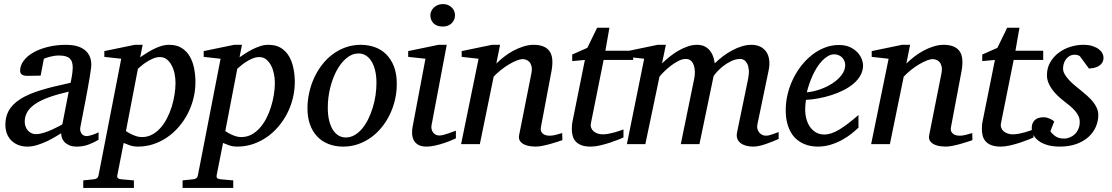

<svg xmlns="http://www.w3.org/2000/svg" viewBox="-20 -717 5530 955"><path d="M321.8 -261.2Q266.6 -248.5 225.6 -233.9Q184.6 -219.2 157.2 -201.2Q129.9 -183.1 116.5 -161.1Q103 -139.2 103 -111.8Q103 -98.6 107.2 -87.4Q111.3 -76.2 118.7 -67.9Q126 -59.6 136 -54.7Q146 -49.8 158.2 -49.8Q176.3 -49.8 197.3 -56.4Q218.3 -63 237.3 -71.5Q256.3 -80.1 271 -87.9Q285.6 -95.7 290 -98.1ZM470.2 -22Q450.2 -9.3 421.9 1.5Q393.6 12.2 361.8 12.2Q339.4 12.2 324.5 5.6Q309.6 -1 300.5 -10.7Q291.5 -20.5 287.8 -32.2Q284.2 -43.9 284.2 -54.2Q275.4 -48.8 257.3 -37.8Q239.3 -26.9 216.1 -15.6Q192.9 -4.4 166.7 3.9Q140.6 12.2 116.2 12.2Q91.8 12.2 71.5 4.4Q51.3 -3.4 36.9 -17.6Q22.5 -31.7 14.6 -51.8Q6.8 -71.8 6.8 -96.2Q6.8 -122.1 13.7 -143.3Q20.5 -164.6 33.4 -181.6Q46.4 -198.7 64.5 -212.6Q82.5 -226.6 105 -237.8Q131.3 -251 159.2 -260.5Q187 -270 215.6 -277.8Q244.1 -285.6 273.2 -292Q302.2 -298.3 331.1 -305.2Q331.5 -308.6 333.5 -317.1Q335.4 -325.7 337.2 -336.4Q338.9 -347.2 340.3 -358.6Q341.8 -370.1 341.8 -379.9Q341.8 -394 338.9 -405.5Q335.9 -417 328.4 -424.8Q320.8 -432.6 307.4 -436.8Q293.9 -440.9 272.9 -440.9Q260.7 -440.9 248.8 -439Q236.8 -437 226.6 -434.3Q216.3 -431.6 209 -429Q201.7 -426.3 198.2 -424.8L182.1 -340.8L115.2 -339.8Q98.1 -339.8 89.1 -346.2Q80.1 -352.5 80.1 -365.2Q80.1 -391.6 97.7 -415Q115.2 -438.5 146.2 -456.1Q177.2 -473.6 219.2 -483.9Q261.2 -494.1 310.1 -494.1Q336.4 -494.1 358.9 -488.5Q381.3 -482.9 398.2 -470.9Q415 -459 424.6 -439.9Q434.1 -420.9 434.1 -394Q434.1 -386.2 431.6 -368.9Q429.2 -351.6 425.5 -328.6Q421.9 -305.7 416.7 -278.6Q411.6 -251.5 406.7 -224.6Q394.5 -161.6 379.9 -85.9Q376 -67.4 384.8 -53.7Q393.6 -40 412.1 -40Q415.5 -40 423.3 -41.7Q431.2 -43.5 439.9 -46.4Q448.7 -49.3 457 -52.7Q465.3 -56.2 470.2 -59.1Z M853 -305.2Q853 -327.1 848.4 -349.9Q843.8 -372.6 834.2 -391.1Q824.7 -409.7 810.1 -421.4Q795.4 -433.1 775.4 -433.1Q757.3 -433.1 739.3 -425Q721.2 -417 706.3 -407Q691.4 -397 680.7 -387.5Q669.9 -377.9 666 -375L606.4 -64.9Q610.8 -62.5 618.9 -57.4Q627 -52.2 637.7 -47.4Q648.4 -42.5 660.6 -38.8Q672.9 -35.2 686 -35.2Q713.4 -35.2 736.3 -47.4Q759.3 -59.6 777.8 -80.3Q796.4 -101.1 810.5 -128.4Q824.7 -155.8 834 -185.8Q843.3 -215.8 848.1 -246.6Q853 -277.3 853 -305.2ZM952.1 -309.1Q952.1 -268.1 942.4 -228.3Q932.6 -188.5 914.3 -152.8Q896 -117.2 870.1 -86.9Q844.2 -56.6 812.5 -34.7Q780.8 -12.7 743.7 -0.2Q706.5 12.2 666 12.2Q643.6 12.2 625.5 5.9Q607.4 -0.5 595.2 -5.9L563.5 154.8Q561.5 163.1 565.7 168.2Q569.8 173.3 583 174.8L646 180.2V217.8H394V180.2L446.3 174.8Q467.3 173.3 470.2 154.8L583 -424.8L499 -434.1V-462.9L650.4 -494.1H689.5L677.2 -432.1Q689.9 -440.4 706.3 -451.2Q722.7 -461.9 741.2 -471.4Q759.8 -481 780 -487.5Q800.3 -494.1 821.3 -494.1Q859.4 -494.1 884.5 -477.8Q909.7 -461.4 924.6 -435.1Q939.5 -408.7 945.8 -375.5Q952.1 -342.3 952.1 -309.1Z M1347.2 -305.2Q1347.2 -327.1 1342.5 -349.9Q1337.9 -372.6 1328.4 -391.1Q1318.8 -409.7 1304.2 -421.4Q1289.6 -433.1 1269.5 -433.1Q1251.5 -433.1 1233.4 -425Q1215.3 -417 1200.4 -407Q1185.5 -397 1174.8 -387.5Q1164.1 -377.9 1160.2 -375L1100.6 -64.9Q1105 -62.5 1113 -57.4Q1121.1 -52.2 1131.8 -47.4Q1142.6 -42.5 1154.8 -38.8Q1167 -35.2 1180.2 -35.2Q1207.5 -35.2 1230.5 -47.4Q1253.4 -59.6 1272 -80.3Q1290.5 -101.1 1304.7 -128.4Q1318.8 -155.8 1328.1 -185.8Q1337.4 -215.8 1342.3 -246.6Q1347.2 -277.3 1347.2 -305.2ZM1446.3 -309.1Q1446.3 -268.1 1436.5 -228.3Q1426.8 -188.5 1408.4 -152.8Q1390.1 -117.2 1364.3 -86.9Q1338.4 -56.6 1306.6 -34.7Q1274.9 -12.7 1237.8 -0.2Q1200.7 12.2 1160.2 12.2Q1137.7 12.2 1119.6 5.9Q1101.6 -0.5 1089.4 -5.9L1057.6 154.8Q1055.7 163.1 1059.8 168.2Q1064 173.3 1077.1 174.8L1140.1 180.2V217.8H888.2V180.2L940.4 174.8Q961.4 173.3 964.4 154.8L1077.1 -424.8L993.2 -434.1V-462.9L1144.5 -494.1H1183.6L1171.4 -432.1Q1184.1 -440.4 1200.4 -451.2Q1216.8 -461.9 1235.4 -471.4Q1253.9 -481 1274.2 -487.5Q1294.4 -494.1 1315.4 -494.1Q1353.5 -494.1 1378.7 -477.8Q1403.8 -461.4 1418.7 -435.1Q1433.6 -408.7 1439.9 -375.5Q1446.3 -342.3 1446.3 -309.1Z M1852.5 -304.2Q1852.5 -339.8 1845.7 -367.2Q1838.9 -394.5 1827.1 -413.1Q1815.4 -431.6 1799.1 -441.4Q1782.7 -451.2 1763.7 -451.2Q1731 -451.2 1702.9 -427.5Q1674.8 -403.8 1654.3 -365.5Q1633.8 -327.1 1622.1 -279.1Q1610.4 -231 1610.4 -182.1Q1610.4 -145 1617.2 -117.2Q1624 -89.4 1636.2 -70.6Q1648.4 -51.8 1664.6 -42.5Q1680.7 -33.2 1699.7 -33.2Q1723.1 -33.2 1743.9 -45.2Q1764.6 -57.1 1781.5 -77.4Q1798.3 -97.7 1811.5 -124.5Q1824.7 -151.4 1834 -181.4Q1843.3 -211.4 1847.9 -243.2Q1852.5 -274.9 1852.5 -304.2ZM1953.6 -299.8Q1953.6 -259.3 1944.6 -220.5Q1935.5 -181.6 1918.7 -147Q1901.9 -112.3 1878.2 -83.3Q1854.5 -54.2 1825 -33Q1795.4 -11.7 1760.7 0.2Q1726.1 12.2 1687.5 12.2Q1646.5 12.2 1613.3 -1Q1580.1 -14.2 1557.1 -38.8Q1534.2 -63.5 1521.7 -98.4Q1509.3 -133.3 1509.3 -176.8Q1509.3 -217.3 1518.1 -256.6Q1526.9 -295.9 1543.2 -331.1Q1559.6 -366.2 1583 -396.2Q1606.4 -426.3 1636 -448Q1665.5 -469.7 1700.4 -481.9Q1735.4 -494.1 1774.4 -494.1Q1810.5 -494.1 1843 -482.9Q1875.5 -471.7 1900.1 -447.8Q1924.8 -423.8 1939.2 -387.2Q1953.6 -350.6 1953.6 -299.8Z M2247.6 -28.8Q2241.7 -26.4 2226.1 -19.5Q2210.4 -12.7 2189.5 -5.6Q2168.5 1.5 2145.3 6.8Q2122.1 12.2 2101.6 12.2Q2075.7 12.2 2060.5 3.4Q2045.4 -5.4 2038.1 -19.5Q2030.8 -33.7 2029.8 -51.3Q2028.8 -68.8 2032.2 -85.9L2096.2 -424.8L2010.3 -434.1V-462.9L2161.1 -494.1H2202.1L2126.5 -94.2Q2124.5 -84 2126.7 -74.7Q2128.9 -65.4 2134 -58.3Q2139.2 -51.3 2147.2 -47.1Q2155.3 -43 2165.5 -43Q2174.3 -43 2186.3 -46.1Q2198.2 -49.3 2210.2 -53.5Q2222.2 -57.6 2232.4 -61.5Q2242.7 -65.4 2247.6 -66.9ZM2243.2 -641.1Q2243.2 -629.9 2239 -619.9Q2234.9 -609.9 2227.3 -602.1Q2219.7 -594.2 2208.5 -589.6Q2197.3 -585 2182.6 -585Q2151.9 -585 2136.2 -601.3Q2120.6 -617.7 2120.6 -641.1Q2120.6 -650.9 2124.8 -660.6Q2128.9 -670.4 2137 -678.5Q2145 -686.5 2156.7 -691.7Q2168.5 -696.8 2183.6 -696.8Q2197.8 -696.8 2208.7 -691.9Q2219.7 -687 2227.5 -679.2Q2235.4 -671.4 2239.3 -661.4Q2243.2 -651.4 2243.2 -641.1Z M2777.3 -20Q2771 -17.6 2755.1 -12.5Q2739.3 -7.3 2719.7 -1.7Q2700.2 3.9 2679.7 8.1Q2659.2 12.2 2643.6 12.2Q2634.8 12.2 2619.4 10.5Q2604 8.8 2589.8 2.7Q2575.7 -3.4 2566.9 -15.1Q2558.1 -26.9 2562.5 -46.9L2623.5 -354Q2627 -374 2623.8 -387.2Q2620.6 -400.4 2613.5 -408.4Q2606.4 -416.5 2597.2 -419.7Q2587.9 -422.9 2579.6 -422.9Q2567.4 -422.9 2549.6 -415.8Q2531.7 -408.7 2512 -397Q2492.2 -385.3 2472.2 -369.4Q2452.1 -353.5 2435.5 -335.9L2366.7 0H2273.4L2360.4 -424.8L2276.4 -434.1V-462.9L2427.2 -494.1H2467.3L2448.7 -400.9Q2465.3 -417.5 2486.8 -434.3Q2508.3 -451.2 2532.7 -464.4Q2557.1 -477.5 2583.3 -485.8Q2609.4 -494.1 2634.3 -494.1Q2689 -494.1 2712.2 -463.9Q2735.4 -433.6 2723.6 -366.2L2670.4 -84Q2668 -69.8 2672.6 -61.5Q2677.2 -53.2 2684.8 -48.8Q2692.4 -44.4 2700.7 -43.2Q2709 -42 2713.4 -42Q2727.1 -42 2743.2 -45.9Q2759.3 -49.8 2776.4 -55.2Z M2982.4 -418.9 2919.4 -105Q2916.5 -91.8 2920.4 -81.3Q2924.3 -70.8 2932.9 -63.7Q2941.4 -56.6 2952.9 -52.7Q2964.4 -48.8 2977.1 -48.8Q2991.2 -48.8 3006.3 -51.5Q3021.5 -54.2 3035.4 -58.1Q3049.3 -62 3061.3 -66.2Q3073.2 -70.3 3081.1 -73.2V-33.2Q3074.7 -30.3 3056.6 -22.9Q3038.6 -15.6 3015.1 -7.8Q2991.7 0 2965.8 6.1Q2939.9 12.2 2918.5 12.2Q2891.1 12.2 2873 5.6Q2855 -1 2844.2 -12.5Q2833.5 -23.9 2828.9 -39.8Q2824.2 -55.7 2824.2 -74.2Q2824.2 -84 2825 -94.2Q2825.7 -104.5 2828.1 -115.2L2889.2 -418.9L2826.2 -413.1V-445.8L2901.4 -479L2950.2 -579.1H3011.2L2991.2 -464.8H3129.4V-418.9Z M3853 -25.9Q3840.3 -20.5 3824.5 -13.9Q3808.6 -7.3 3791.7 -1.5Q3774.9 4.4 3758.3 8.3Q3741.7 12.2 3727.1 12.2Q3706.5 12.2 3690.2 7.6Q3673.8 2.9 3662.8 -5.9Q3651.9 -14.6 3647.2 -27.8Q3642.6 -41 3646 -58.1L3701.2 -325.2Q3706.1 -350.1 3704.6 -368.7Q3703.1 -387.2 3697 -399.4Q3690.9 -411.6 3681.9 -417.7Q3672.9 -423.8 3663.1 -423.8Q3640.1 -423.8 3618.4 -413.6Q3596.7 -403.3 3578.6 -389.4Q3560.5 -375.5 3547.4 -361.1Q3534.2 -346.7 3529.3 -337.9L3459 0H3366.2L3433.1 -326.2Q3436.5 -342.3 3436.3 -359.6Q3436 -377 3431.4 -391.1Q3426.8 -405.3 3417 -414.6Q3407.2 -423.8 3391.1 -423.8Q3373.5 -423.8 3353.8 -413.6Q3334 -403.3 3315.7 -389.2Q3297.4 -375 3282.5 -360.1Q3267.6 -345.2 3260.3 -335.9L3189.9 0H3098.1L3184.1 -424.8L3101.1 -434.1V-462.9L3251 -494.1H3292L3272.9 -401.9Q3291.5 -419.4 3312.5 -436.3Q3333.5 -453.1 3356 -465.8Q3378.4 -478.5 3401.4 -486.3Q3424.3 -494.1 3446.3 -494.1Q3471.2 -494.1 3487.5 -484.9Q3503.9 -475.6 3513.9 -461.7Q3523.9 -447.8 3528.6 -431.6Q3533.2 -415.5 3535.2 -401.9Q3553.2 -419.9 3575.2 -436.5Q3597.2 -453.1 3621.1 -466.1Q3645 -479 3669.7 -486.6Q3694.3 -494.1 3717.3 -494.1Q3742.2 -494.1 3761 -485.1Q3779.8 -476.1 3791.3 -459.5Q3802.7 -442.9 3805.9 -419.4Q3809.1 -396 3803.2 -367.2L3747.1 -97.2Q3744.6 -85 3747.6 -75Q3750.5 -64.9 3756.6 -57.6Q3762.7 -50.3 3771.5 -46.1Q3780.3 -42 3790 -42Q3802.2 -42 3818.4 -47.9Q3834.5 -53.7 3853 -60.1Z M4184.1 -394Q4184.1 -403.8 4180.2 -413.3Q4176.3 -422.9 4169.4 -430.2Q4162.6 -437.5 4152.3 -442.1Q4142.1 -446.8 4129.9 -446.8Q4113.3 -446.8 4098.1 -438Q4083 -429.2 4069.1 -414.6Q4055.2 -399.9 4043.2 -380.9Q4031.2 -361.8 4021.7 -340.8Q4012.2 -319.8 4004.9 -298.3Q3997.6 -276.9 3993.2 -257.8Q4024.9 -260.7 4058.8 -272.5Q4092.8 -284.2 4120.6 -302.5Q4148.4 -320.8 4166.3 -344.2Q4184.1 -367.7 4184.1 -394ZM4272.9 -393.1Q4272.9 -365.7 4260.3 -342.8Q4247.6 -319.8 4225.8 -301.3Q4204.1 -282.7 4175.5 -268.3Q4147 -253.9 4115.5 -243.9Q4084 -233.9 4051.3 -227.8Q4018.6 -221.7 3988.8 -220.2Q3987.3 -210.4 3986.1 -196.8Q3984.9 -183.1 3984.9 -173.8Q3984.9 -146.5 3991.5 -123.5Q3998 -100.6 4010.5 -83.7Q4022.9 -66.9 4040.5 -57.4Q4058.1 -47.9 4080.1 -47.9Q4113.8 -47.9 4154.3 -72.3Q4194.8 -96.7 4250 -145V-82Q4235.8 -68.4 4215.3 -52Q4194.8 -35.6 4168.7 -21.2Q4142.6 -6.8 4111.8 2.7Q4081.1 12.2 4046.9 12.2Q4031.7 12.2 4013.9 9.3Q3996.1 6.3 3978.5 -1.2Q3960.9 -8.8 3944.6 -22Q3928.2 -35.2 3915.8 -55.4Q3903.3 -75.7 3895.8 -103.8Q3888.2 -131.8 3888.2 -169.9Q3888.2 -209.5 3897.7 -248.8Q3907.2 -288.1 3924.6 -324Q3941.9 -359.9 3966.3 -390.9Q3990.7 -421.9 4020 -444.6Q4049.3 -467.3 4082.8 -480.2Q4116.2 -493.2 4151.9 -493.2Q4186.5 -493.2 4209.7 -481.7Q4232.9 -470.2 4247.1 -454.1Q4261.2 -438 4267.1 -420.9Q4272.9 -403.8 4272.9 -393.1Z M4816.9 -20Q4810.5 -17.6 4794.7 -12.5Q4778.8 -7.3 4759.3 -1.7Q4739.7 3.9 4719.2 8.1Q4698.7 12.2 4683.1 12.2Q4674.3 12.2 4658.9 10.5Q4643.6 8.8 4629.4 2.7Q4615.2 -3.4 4606.4 -15.1Q4597.7 -26.9 4602.1 -46.9L4663.1 -354Q4666.5 -374 4663.3 -387.2Q4660.2 -400.4 4653.1 -408.4Q4646 -416.5 4636.7 -419.7Q4627.4 -422.9 4619.1 -422.9Q4606.9 -422.9 4589.1 -415.8Q4571.3 -408.7 4551.5 -397Q4531.7 -385.3 4511.7 -369.4Q4491.7 -353.5 4475.1 -335.9L4406.2 0H4313L4399.9 -424.8L4315.9 -434.1V-462.9L4466.8 -494.1H4506.8L4488.3 -400.9Q4504.9 -417.5 4526.4 -434.3Q4547.9 -451.2 4572.3 -464.4Q4596.7 -477.5 4622.8 -485.8Q4648.9 -494.1 4673.8 -494.1Q4728.5 -494.1 4751.7 -463.9Q4774.9 -433.6 4763.2 -366.2L4710 -84Q4707.5 -69.8 4712.2 -61.5Q4716.8 -53.2 4724.4 -48.8Q4731.9 -44.4 4740.2 -43.2Q4748.5 -42 4752.9 -42Q4766.6 -42 4782.7 -45.9Q4798.8 -49.8 4815.9 -55.2Z M5022 -418.9 4959 -105Q4956.1 -91.8 4960 -81.3Q4963.9 -70.8 4972.4 -63.7Q4981 -56.6 4992.4 -52.7Q5003.9 -48.8 5016.6 -48.8Q5030.8 -48.8 5045.9 -51.5Q5061 -54.2 5075 -58.1Q5088.9 -62 5100.8 -66.2Q5112.8 -70.3 5120.6 -73.2V-33.2Q5114.3 -30.3 5096.2 -22.9Q5078.1 -15.6 5054.7 -7.8Q5031.2 0 5005.4 6.1Q4979.5 12.2 4958 12.2Q4930.7 12.2 4912.6 5.6Q4894.5 -1 4883.8 -12.5Q4873 -23.9 4868.4 -39.8Q4863.8 -55.7 4863.8 -74.2Q4863.8 -84 4864.5 -94.2Q4865.2 -104.5 4867.7 -115.2L4928.7 -418.9L4865.7 -413.1V-445.8L4940.9 -479L4989.7 -579.1H5050.8L5030.8 -464.8H5168.9V-418.9Z M5468.8 -431.2Q5468.8 -413.6 5460.9 -403.1Q5453.1 -392.6 5441.9 -386.7Q5430.7 -380.9 5418.2 -378.7Q5405.8 -376.5 5396.5 -376L5351.6 -437Q5348.6 -439.5 5342.3 -442.1Q5335.9 -444.8 5326.7 -444.8Q5310.1 -444.8 5298.8 -437.7Q5287.6 -430.7 5280.5 -420.2Q5273.4 -409.7 5270.5 -397.7Q5267.6 -385.7 5267.6 -376Q5267.6 -362.3 5275.4 -348.4Q5283.2 -334.5 5295.9 -320.6Q5308.6 -306.6 5324.5 -293.2Q5340.3 -279.8 5356.4 -267.1Q5373 -253.9 5388.4 -240Q5403.8 -226.1 5416 -211.2Q5428.2 -196.3 5435.5 -179.7Q5442.9 -163.1 5442.9 -145Q5442.9 -114.3 5430.4 -85.9Q5418 -57.6 5393.8 -35.6Q5369.6 -13.7 5333.7 -0.7Q5297.9 12.2 5251.5 12.2Q5215.3 12.2 5189 4.2Q5162.6 -3.9 5145.5 -16.8Q5128.4 -29.8 5120.1 -46.4Q5111.8 -63 5111.8 -80.1Q5111.8 -104 5126.2 -118.9Q5140.6 -133.8 5171.4 -133.8Q5180.7 -133.8 5189 -131.3Q5197.3 -128.9 5204.1 -125.7Q5210.9 -122.6 5216.1 -118.9Q5221.2 -115.2 5223.6 -112.8L5204.6 -64Q5215.3 -48.8 5231.2 -38.3Q5247.1 -27.8 5272.5 -27.8Q5287.6 -27.8 5301.8 -33.7Q5315.9 -39.6 5326.9 -50.3Q5337.9 -61 5344.2 -76.4Q5350.6 -91.8 5350.6 -110.8Q5350.6 -126 5344.5 -139.4Q5338.4 -152.8 5327.4 -165.5Q5316.4 -178.2 5301.5 -190.7Q5286.6 -203.1 5268.6 -216.8Q5252.9 -229 5238.5 -243.2Q5224.1 -257.3 5212.6 -273.2Q5201.2 -289.1 5194.3 -306.6Q5187.5 -324.2 5187.5 -342.8Q5187.5 -379.4 5204.1 -407.7Q5220.7 -436 5246.8 -455.3Q5272.9 -474.6 5304.9 -484.4Q5336.9 -494.1 5367.7 -494.1Q5396 -494.1 5415.3 -487.5Q5434.6 -481 5446.5 -471.4Q5458.5 -461.9 5463.6 -450.9Q5468.8 -439.9 5468.8 -431.2Z"/></svg>

Font: Charis SIL Phon
Style: Italic
Weight: 400
Italic angle: -11°
Foundry: SIL International
Version: Version 5.000